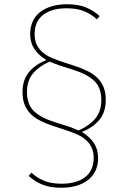

<svg xmlns="http://www.w3.org/2000/svg" viewBox="-20 -730 604 904"><path d="M457 -259Q457 -318 423.5 -349.5Q390 -381 326 -401L260 -422Q248 -426 237 -430.5Q226 -435 214 -440Q165 -419 136 -385Q107 -351 107 -297Q107 -238 140 -206.5Q173 -175 238 -155L304 -134Q316 -130 327 -125.5Q338 -121 350 -116Q399 -137 428 -171Q457 -205 457 -259ZM442 13Q442 49 428.5 76Q415 103 391.5 120Q368 137 336.5 145.5Q305 154 269 154Q213 154 176.5 138Q140 122 115 98L128 83Q151 105 185 120Q219 135 270 135Q341 135 381 104Q421 73 421 13Q421 -15 411 -36Q401 -57 383.5 -72Q366 -87 343.5 -97Q321 -107 297 -115L230 -137Q197 -148 170 -161.5Q143 -175 124.5 -193.5Q106 -212 96 -237Q86 -262 86 -296Q86 -353 115.5 -389.5Q145 -426 196 -446V-449Q161 -470 141.5 -500Q122 -530 122 -569Q122 -605 135.5 -632Q149 -659 172.5 -676Q196 -693 227.5 -701.5Q259 -710 295 -710Q351 -710 387.5 -694Q424 -678 449 -654L436 -639Q413 -661 379 -676Q345 -691 294 -691Q223 -691 183 -660Q143 -629 143 -569Q143 -540 153 -519.5Q163 -499 180.5 -484Q198 -469 220.5 -459Q243 -449 267 -441L334 -419Q367 -408 394 -394.5Q421 -381 439.5 -362.5Q458 -344 468 -319Q478 -294 478 -260Q478 -203 448.5 -166.5Q419 -130 368 -110V-107Q403 -86 422.5 -56Q442 -26 442 13Z"/></svg>

Font: IBM Plex Sans Arabic Thin
Style: Regular
Weight: 100
Designer: Mike Abbink, Paul van der Laan, Pieter van Rosmalen, Wael Morcos, Khajak Apelian
Foundry: Bold Monday
Version: Version 1.101